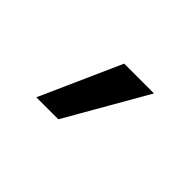

<svg xmlns="http://www.w3.org/2000/svg" viewBox="-46 -818 325 325"><g transform="rotate(45 117.0 -655.0)"><path d="M46.4 -582 111.3 -727.5H182.6L99.1 -582Z"/></g></svg>

Font: Inter Display Light
Style: Regular
Weight: 300
Designer: Rasmus Andersson
Foundry: rsms
Version: Version 4.000;git-a52131595